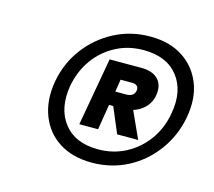

<svg xmlns="http://www.w3.org/2000/svg" viewBox="-70 -795 649 583"><g transform="rotate(15 255.0 -504.0)"><path d="M262 -296Q202 -296 160 -322.5Q118 -349 99.5 -396.5Q81 -444 91 -504Q102 -565 137 -611.5Q172 -658 223.5 -685Q275 -712 336 -712Q397 -712 438.5 -685Q480 -658 498.5 -611.5Q517 -565 506 -504Q495 -444 460 -396.5Q425 -349 374 -322.5Q323 -296 262 -296ZM315 -399 274 -496H337L381 -399ZM270 -340Q318 -340 357.5 -361Q397 -382 423.5 -419Q450 -456 458 -504Q471 -576 435.5 -621.5Q400 -667 327 -667Q279 -667 239.5 -646Q200 -625 174 -588.5Q148 -552 139 -504Q127 -431 162.5 -385.5Q198 -340 270 -340ZM196 -399 234 -613H335Q369 -613 386.5 -595Q404 -577 399 -545Q394 -515 370 -497Q346 -479 313 -479H268L255 -399ZM276 -523H311Q321 -523 328.5 -527.5Q336 -532 338 -543Q339 -552 334 -557Q329 -562 318 -562H282Z"/></g></svg>

Font: DM Sans 17pt SemiBold
Style: Italic
Weight: 600
Italic angle: -10°
Version: Version 4.004;gftools[0.9.30]